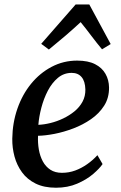

<svg xmlns="http://www.w3.org/2000/svg" viewBox="-20 -846 550 876"><path d="M448 -97.5Q434.5 -77.5 404.8 -52Q375 -26.5 332 -8Q289 10.5 235.5 10.5Q181 10.5 142.5 -8.5Q104 -27.5 80.5 -59.8Q57 -92 46.2 -131.8Q35.5 -171.5 36 -213Q37 -286 59.5 -350.5Q82 -415 122 -464Q162 -513 215.8 -541.2Q269.5 -569.5 332 -569.5Q382 -569.5 413.8 -553.2Q445.5 -537 461.2 -509.2Q477 -481.5 477.5 -447Q478 -399.5 455.2 -363.8Q432.5 -328 395.2 -302.2Q358 -276.5 314.5 -260Q271 -243.5 228.5 -235.2Q186 -227 153.5 -226.5Q152 -194 157.2 -163.8Q162.5 -133.5 175.5 -109.5Q188.5 -85.5 210 -71.5Q231.5 -57.5 262.5 -57.5Q294.5 -57.5 323 -68Q351.5 -78.5 377.2 -96.5Q403 -114.5 424.5 -138ZM307 -513.5Q271.5 -513.5 244.2 -490.8Q217 -468 198.2 -432Q179.5 -396 168.8 -355Q158 -314 155 -276.5Q181 -277.5 210.5 -284.8Q240 -292 268.2 -305.5Q296.5 -319 319.8 -338Q343 -357 356.5 -382Q370 -407 369.5 -437.5Q368.5 -475.5 352.2 -494.5Q336 -513.5 307 -513.5ZM203 -620 168 -646 325 -825.5H387.5L485 -645L445.5 -621Q420.5 -651 397 -682.2Q373.5 -713.5 348 -745Q313.5 -713 276.8 -681.5Q240 -650 203 -620Z"/></svg>

Font: Merriweather Medium
Style: Italic
Weight: 500
Italic angle: -7.8°
Version: Version 2.101